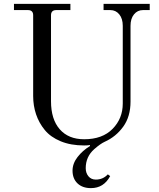

<svg xmlns="http://www.w3.org/2000/svg" viewBox="-20 -732 820 990"><path d="M52 -680V-712H343V-680H270Q243 -680 243 -653V-210Q243 -117 288 -65.5Q333 -14 414 -14Q508 -14 560.5 -67.5Q613 -121 613 -198V-599Q613 -636 595 -658Q577 -680 549 -680H514V-712H752V-680H717Q689 -680 671 -658Q653 -636 653 -599V-208Q653 -131 615.5 -79Q578 -27 520 -1Q498 9 466 37Q422 76 422 135Q422 160 436 177Q450 194 474 194Q511 194 536 167L548 176Q515 238 449 238Q405 238 379.5 213.5Q354 189 354 148Q354 111 380 77.5Q406 44 444 21V16Q431 18 414 18Q345 18 293 -3.5Q241 -25 211 -61.5Q181 -98 166 -142.5Q151 -187 151 -237V-653Q151 -680 124 -680Z"/></svg>

Font: Old Standard TT
Style: Regular
Weight: 400
Designer: Alexey Kryukov <alexios@thessalonica.org.ru>
Version: Version 2.2